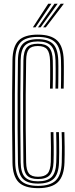

<svg xmlns="http://www.w3.org/2000/svg" viewBox="-20 -990 399 1018"><path d="M181.7 7.6Q110 7.6 78.6 -24.2Q47.2 -56.1 46.1 -129Q44.7 -219.7 44.3 -313.1Q44 -406.5 44.4 -497.3Q44.9 -588 46.1 -670.2Q47.2 -743.4 78.5 -774.9Q109.7 -806.4 180.5 -806.4Q250 -806.4 282.9 -775.4Q315.8 -744.4 317.9 -670.2Q318.4 -657.9 318.5 -638.2Q318.6 -618.6 318.4 -596.5Q318.3 -574.4 318.1 -554.1Q318 -533.9 317.5 -520.3H303Q303.5 -537.3 303.8 -566.7Q304.1 -596.1 304 -625.1Q303.9 -654.1 303.4 -669.9Q301.3 -738.5 271.8 -766.4Q242.3 -794.3 180.5 -794.3Q116.6 -794.3 89.1 -765.5Q61.7 -736.6 60.6 -669.9Q59.4 -579.9 58.9 -489.2Q58.5 -398.5 58.9 -308.2Q59.4 -218 60.6 -129.3Q61.7 -62.3 89.7 -33.4Q117.7 -4.5 181.5 -4.5Q245.8 -4.5 275.5 -33Q305.2 -61.5 307.4 -129.4Q308.5 -165.9 308.5 -207.3Q308.6 -248.7 306.8 -289.3H321.3Q322.5 -253.5 322.8 -211.3Q323.2 -169 321.9 -129Q319.5 -55.5 286.5 -23.9Q253.6 7.6 181.7 7.6ZM181.5 -16.5Q125.2 -16.5 100.7 -42.5Q76.2 -68.4 75.1 -129.9Q73.9 -218.9 73.4 -309.9Q73 -400.8 73.4 -491.5Q73.9 -582.2 75.1 -669.9Q76 -731.1 100.5 -756.7Q125.1 -782.3 180.5 -782.3Q235.9 -782.3 261.4 -756.9Q286.9 -731.5 288.9 -669.7Q289.4 -658.8 289.5 -639.1Q289.6 -619.4 289.4 -596.9Q289.3 -574.3 289.1 -553.7Q289 -533 288.5 -520.3H274Q274.8 -543.1 274.9 -571.6Q275.1 -600.1 275 -626.6Q274.9 -653 274.4 -669.3Q272.9 -722.7 251.6 -746.4Q230.3 -770.2 180.5 -770.2Q132.1 -770.2 111.2 -747.4Q90.4 -724.6 89.6 -669.9Q88.4 -581.7 87.9 -491.4Q87.5 -401.1 87.9 -310.1Q88.4 -219.1 89.6 -129.2Q90.4 -74.2 111.8 -51.4Q133.1 -28.6 181.4 -28.6Q230.9 -28.6 253.6 -51.4Q276.4 -74.2 278.4 -130.1Q279.3 -154.3 279.3 -180.1Q279.4 -205.8 279 -233.1Q278.7 -260.5 277.8 -289.3H292.3Q293 -265.4 293.4 -238.2Q293.9 -211 293.8 -183.2Q293.8 -155.5 292.9 -129.4Q290.8 -66.8 264.2 -41.7Q237.5 -16.5 181.5 -16.5ZM181.4 -40.7Q139.9 -40.7 122.4 -60.7Q104.9 -80.7 104.1 -129.5Q102.9 -216.3 102.4 -308.1Q102 -399.9 102.4 -491.7Q102.9 -583.6 104.1 -669.8Q104.9 -718.5 122.2 -738.3Q139.5 -758.1 180.5 -758.1Q221.8 -758.1 240.2 -737.8Q258.6 -717.6 259.9 -669.2Q260.4 -650 260.5 -623.9Q260.6 -597.9 260.4 -570.7Q260.3 -543.5 259.5 -520.3H245Q245.8 -543.3 245.9 -572Q246.1 -600.7 246 -626.8Q245.9 -652.9 245.4 -668Q244.2 -710.5 229.7 -728.3Q215.3 -746 180.5 -746Q146.7 -746 133 -729.3Q119.3 -712.5 118.6 -669.7Q117 -577.9 116.4 -487.9Q115.9 -397.9 116.4 -308.7Q117 -219.6 118.6 -129.6Q119.3 -87 133.4 -69.9Q147.5 -52.8 181.4 -52.8Q215.9 -52.8 231.8 -69.7Q247.7 -86.7 249.4 -131.2Q250.5 -163.9 250.2 -207.1Q250 -250.4 248.8 -289.3H263.3Q264.5 -253.4 264.8 -210.7Q265.2 -168 263.9 -130.5Q262 -81.3 243.3 -61Q224.6 -40.7 181.4 -40.7ZM154.3 -845 235.7 -970.2H252.6L168.2 -845ZM208.7 -845 301.7 -970.2H318.6L222.8 -845ZM181.5 -845 268.7 -970.2H285.6L195.4 -845Z"/></svg>

Font: Big Shoulders Inline Thin
Style: Regular
Weight: 100
Designer: Patric King
Foundry: XO Type Co
Version: Version 2.002